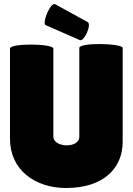

<svg xmlns="http://www.w3.org/2000/svg" viewBox="-20 -931 668 961"><path d="M311 10C500 10 594 -91 594 -221V-691C594 -714 377 -720 377 -691V-247C377 -186 247 -192 247 -247V-688C247 -713 30 -716 30 -688V-236C30 -80 156 10 311 10ZM380 -730C402 -722 441 -811 418 -821L256 -910C232 -921 188 -813 209 -805Z"/></svg>

Font: Lilita 2
Style: Regular
Weight: 400
Designer: Juan Montoreano
Foundry: Juan Montoreano
Version: Version 2.001